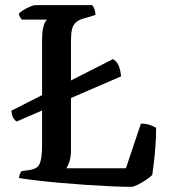

<svg xmlns="http://www.w3.org/2000/svg" viewBox="-20 -724 658 744"><path d="M44 -253Q31 -264 28 -275Q25 -286 24 -295L418 -495Q435 -485 441.5 -465.5Q448 -446 449 -428ZM488 0Q457 0 412 -2Q367 -4 315 -7.5Q263 -11 212.5 -15.5Q162 -20 120.5 -25Q79 -30 54 -34Q54 -42 57 -49.5Q60 -57 64 -61L93 -65Q113 -68 123.5 -76Q134 -84 138.5 -105Q143 -126 143 -166V-568Q143 -596 146.5 -613Q150 -630 155 -638.5Q160 -647 162 -648H65Q61 -652 57.5 -658Q54 -664 53 -671Q59 -678 71.5 -685.5Q84 -693 97 -698.5Q110 -704 116 -704H337Q342 -700 346 -688.5Q350 -677 350 -666L306 -653Q285 -647 274 -637Q263 -627 259 -610.5Q255 -594 255 -567V-140Q255 -116 249 -98Q243 -80 237 -72H468L526 -245Q548 -245 563.5 -239Q579 -233 585 -228Q585 -195 582.5 -160Q580 -125 576.5 -95.5Q573 -66 570 -46Q562 -38 546 -27Q530 -16 513.5 -8Q497 0 488 0Z"/></svg>

Font: Texturina Medium 12pt Medium
Style: Regular
Weight: 500
Version: Version 1.002